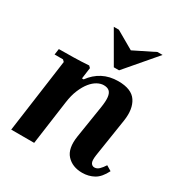

<svg xmlns="http://www.w3.org/2000/svg" viewBox="-170 -847 936 985"><g transform="rotate(30 298.0 -355.0)"><path d="M547 -88 577 -70Q554 -24 523 -7Q492 10 454 10Q396 10 362.5 -26.5Q329 -63 341 -140L371 -330Q377 -368 374.5 -391Q372 -414 360.5 -424.5Q349 -435 327 -435Q309 -435 289.5 -424.5Q270 -414 252.5 -392.5Q235 -371 221 -338Q207 -305 201 -260L165 0H29L89 -435L79 -445H29L34 -480Q73 -480 122 -481Q171 -482 211 -485L221 -475L212 -409H222Q250 -448 290 -469Q330 -490 382 -490Q460 -490 489 -446.5Q518 -403 507 -330L472 -104Q467 -69 474.5 -57Q482 -45 495 -45Q510 -45 522.5 -57Q535 -69 547 -88ZM480 -720H510L356 -540H325L221 -720H251L357 -659Z"/></g></svg>

Font: Brygada 1918
Style: Italic
Weight: 400
Italic angle: -8°
Designer: Mateusz Machalski | Borys Kosmynka | Przemek Hoffer
Foundry: NIEPODLEGLA 2018
Version: Version 3.006